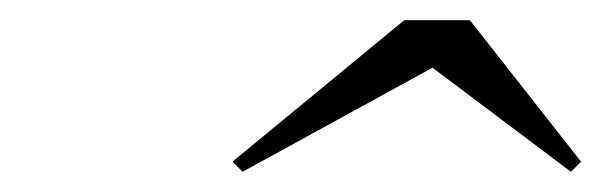

<svg xmlns="http://www.w3.org/2000/svg" viewBox="-20 -790 595 190"><path d="M408 -723 545 -620 555 -630 445 -770H380L210 -630L220 -620Z"/></svg>

Font: Bodoni* 96pt Fatface
Style: Italic
Weight: 900
Italic angle: -13°
Version: Version 2.3